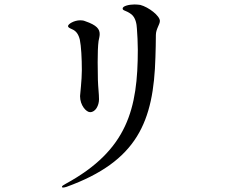

<svg xmlns="http://www.w3.org/2000/svg" viewBox="-20 -792 1040 861"><path d="M263 49C267 49 271 48 278 46C596 -69 669 -247 677 -536C678 -565 679 -606 679 -635C679 -662 697 -682 697 -698C697 -721 647 -760 609 -770C602 -771 592 -772 583 -772C559 -772 530 -765 530 -754C530 -743 544 -747 569 -728C588 -713 593 -685 594 -663C596 -634 598 -602 598 -569C598 -305 552 -119 275 32C264 38 258 42 258 45C258 48 259 49 263 49ZM384 -289C409 -289 424 -320 424 -347C424 -371 420 -400 419 -434C419 -456 418 -484 418 -513C418 -550 419 -587 422 -608C424 -619 427 -629 427 -639C427 -661 415 -679 362 -697C355 -700 348 -701 340 -701C312 -701 285 -684 285 -675C285 -669 292 -666 303 -661C322 -653 332 -638 338 -614C344 -585 347 -531 347 -477C347 -433 339 -367 339 -361C339 -319 367 -289 384 -289Z"/></svg>

Font: Shippori Mincho OTF Medium
Style: Regular
Weight: 500
Designer: FONTDASU
Foundry: FONTDASU / Google Inc. / but / Adobe
Version: Version 3.300;hotconv 1.0.109;makeotfexe 2.5.65596